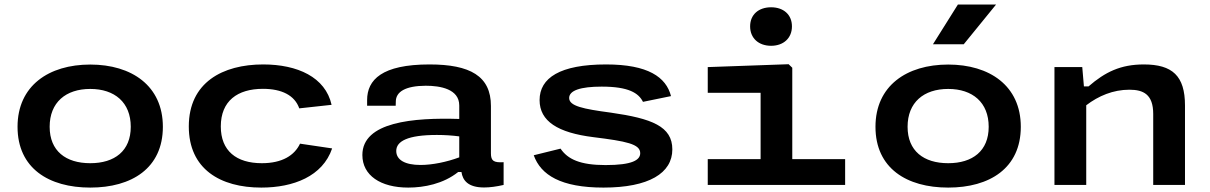

<svg xmlns="http://www.w3.org/2000/svg" viewBox="-20 -838 5482 870"><path d="M718 -263.5C718 -449.5 576.5 -545.5 389 -545.5C201 -545.5 59.5 -449.5 59.5 -263.5C59.5 -75.5 201 12 389 12C576.5 12 718 -75.5 718 -263.5ZM205 -263.5C205 -374 278 -435 389 -435C499.5 -435 572.5 -374 572.5 -263.5C572.5 -154 499.5 -98.5 389 -98.5C278 -98.5 205 -154 205 -263.5Z M1485 -165.5 1339.5 -187C1314.5 -134 1259 -98.5 1166.5 -98.5C1051 -98.5 980.5 -154.5 980.5 -265C980.5 -380.5 1056 -435.5 1171.5 -435.5C1256.5 -435.5 1315.5 -406 1336 -347L1482.5 -363C1454.5 -488.5 1328 -546 1172.5 -546C989 -546 835.5 -464.5 835.5 -265C835.5 -72 978 12 1164 12C1309.5 12 1442 -39 1485 -165.5Z M1926 -546C1710.5 -546 1643.5 -476.5 1643.5 -384.5V-359H1773L1773.5 -377.5C1773.5 -422.5 1817.5 -449 1909 -449.5C1974.5 -449.5 2061 -435 2061 -360V-299C1853 -305.5 1622 -286 1622 -135.5C1622 -43.5 1704 12 1830 12C1901.5 12 1989 -5 2056 -58.5H2071C2076.5 -21 2100.5 11.5 2173.5 11.5C2199.5 11.5 2229.5 7.5 2262 0V-103C2216.5 -100.5 2204.5 -109 2204.5 -143.5V-358C2204.5 -493.5 2110 -546 1926 -546ZM1775.5 -154C1775.5 -198 1827 -226.5 1959.5 -226.5C1996 -226.5 2031.5 -224 2061 -220V-125C2004.5 -104 1939 -90.5 1885.5 -90.5C1815 -90.5 1775.5 -113.5 1775.5 -154Z M2726.5 -546C2517.5 -546 2425 -485 2425 -384.5C2425 -288.5 2508 -236.5 2669 -216.5C2818 -198 2881 -185.5 2881 -144C2881 -112.5 2844.5 -90 2724 -90C2608.5 -90 2552.5 -116.5 2520 -164.5L2398.5 -134.5C2430.5 -45 2521.5 12 2714.5 12C2920.5 12 3026.5 -53.5 3026.5 -161C3026.5 -265.5 2933.5 -301 2748.5 -327.5C2621 -344.5 2559 -357.5 2559 -394C2559 -428 2610 -445.5 2706.5 -445.5C2828.5 -445.5 2873.5 -416.5 2893.5 -376.5L3020.5 -402.5C2998.5 -488.5 2916.5 -546 2726.5 -546Z M3187 0H3809.5V-117H3570V-531L3553.5 -547L3187 -534V-417.5H3426.5V-117H3187ZM3379 -718.5C3379 -665 3417.5 -630.5 3474 -630.5C3530 -630.5 3568.5 -665 3568.5 -718.5C3568.5 -772 3530 -805 3474 -805C3417.5 -805 3379 -772 3379 -718.5Z M4605.5 -263.5C4605.5 -449.5 4464 -545.5 4276.5 -545.5C4088.5 -545.5 3947 -449.5 3947 -263.5C3947 -75.5 4088.5 12 4276.5 12C4464 12 4605.5 -75.5 4605.5 -263.5ZM4092.5 -263.5C4092.5 -374 4165.5 -435 4276.5 -435C4387 -435 4460 -374 4460 -263.5C4460 -154 4387 -98.5 4276.5 -98.5C4165.5 -98.5 4092.5 -154 4092.5 -263.5ZM4207.5 -637.5 4320.5 -817.5H4493.5L4347 -637.5Z M5349.5 0V-360C5349.5 -494.5 5292 -546 5163 -546C5057.5 -546 4987.5 -511.5 4912.5 -446.5H4891.5L4884 -534H4758V0H4902V-361C4957.5 -403.5 5024 -431.5 5097.5 -431.5C5161 -431.5 5205.5 -410.5 5205.5 -321.5V0Z"/></svg>

Font: Monaspace Neon Wide
Style: Bold
Weight: 700
Width: 7
Designer: Riley Cran & the Lettermatic Team
Foundry: Lettermatic
Version: Version 1.000 (Monaspace Neon)